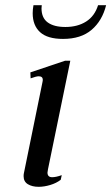

<svg xmlns="http://www.w3.org/2000/svg" viewBox="-20 -710 429 740"><path d="M106 -659Q106 -674 109 -690H141L140 -678Q140 -641 164 -623.5Q188 -606 232 -606Q279 -606 312 -627Q345 -648 358 -690H389Q374 -630 333 -595Q292 -560 223 -560Q163 -560 134.5 -586Q106 -612 106 -659ZM71 -31Q71 -38 72 -42L144 -395Q145 -398 145 -402Q145 -416 129 -416Q120 -416 98 -408L97 -431L231 -476H251L165 -58L163 -45Q163 -27 181 -27Q196 -27 218 -35L214 -17Q197 -4 173.5 3Q150 10 129 10Q104 10 87.5 0Q71 -10 71 -31Z"/></svg>

Font: Taviraj
Style: Italic
Weight: 400
Italic angle: -12°
Designer: Katatrad Team
Foundry: CadsonDemak
Version: Version 1.001